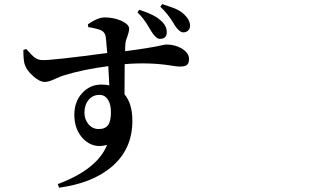

<svg xmlns="http://www.w3.org/2000/svg" viewBox="-20 -837 1540 927"><path d="M265.6 69.3 258.8 51.8Q450.2 -19.5 497.1 -137.7Q431.6 -118.2 383.8 -165Q338.9 -210 338.9 -283.2Q338.9 -345.7 376.5 -387.2Q414.1 -428.7 469.7 -428.7Q492.2 -428.7 507.8 -424.8Q506.8 -449.2 502.9 -517.6Q382.8 -502 290 -473.6Q273.4 -468.8 248 -457Q215.8 -441.4 196.3 -441.4Q170.9 -441.4 138.7 -470.7Q106.4 -500 98.6 -528.3Q92.8 -548.8 92.8 -595.7L107.4 -600.6L108.4 -598.6Q135.7 -567.4 147.5 -559.6Q163.1 -546.9 184.6 -546.9Q226.6 -544.9 498 -581.1Q497.1 -590.8 495.1 -609.4Q492.2 -648.4 490.2 -661.1Q486.3 -681.6 468.8 -690.4Q449.2 -699.2 406.2 -706.1L404.3 -719.7Q452.1 -752.9 486.3 -752.9Q527.3 -752.9 564.5 -737.3Q603.5 -719.7 603.5 -698.2Q603.5 -684.6 594.7 -660.2Q586.9 -640.6 585.9 -630.9Q584 -613.3 584 -589.8Q700.2 -604.5 764.6 -619.1Q778.3 -622.1 783.2 -622.1Q823.2 -622.1 856.4 -603.5Q892.6 -582 892.6 -551.8Q892.6 -529.3 879.9 -521.5Q870.1 -515.6 846.7 -515.6Q835 -515.6 805.7 -520.5Q701.2 -537.1 582 -527.3Q581.1 -481.4 581.1 -381.8Q619.1 -336.9 619.1 -253.9Q619.1 -115.2 517.6 -30.3Q425.8 46.9 265.6 69.3ZM457 -213.9Q488.3 -213.9 502.9 -234.4Q515.6 -253.9 515.6 -295.9Q515.6 -332 502 -354.5Q487.3 -378.9 460 -378.9Q427.7 -378.9 407.7 -354.5Q387.7 -330.1 387.7 -293Q387.7 -260.7 407.2 -237.3Q426.8 -213.9 457 -213.9ZM752 -649.4Q733.4 -649.4 711.9 -683.6Q708 -689.5 701.2 -701.2Q674.8 -748 643.6 -777.3L652.3 -790Q730.5 -764.6 758.8 -735.4Q785.2 -711.9 785.2 -681.6Q785.2 -649.4 752 -649.4ZM865.2 -680.7Q846.7 -680.7 824.2 -713.9Q822.3 -717.8 817.4 -725.6Q788.1 -773.4 753.9 -804.7L763.7 -817.4Q767.6 -816.4 774.4 -813.5Q813.5 -800.8 829.1 -793.9Q854.5 -782.2 871.1 -765.6Q897.5 -740.2 897.5 -711.9Q897.5 -698.2 888.2 -689.5Q878.9 -680.7 865.2 -680.7Z"/></svg>

Font: Bpmf GenRyu Min B
Style: B
Weight: 700
Foundry: But Ko
Version: Version 1.320